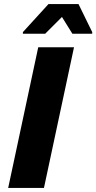

<svg xmlns="http://www.w3.org/2000/svg" viewBox="-20 -919 471 939"><path d="M20 0 167 -688H342L195 0ZM92 -754V-762L217 -899H364L431 -762V-754H334L283 -836L201 -754Z"/></svg>

Font: Saira
Style: Bold Italic
Weight: 700
Italic angle: -12°
Designer: Hector Gatti with collaboration of the Omnibus-Type team
Foundry: Omnibus-Type
Version: Version 1.100; ttfautohint (v1.8.3)